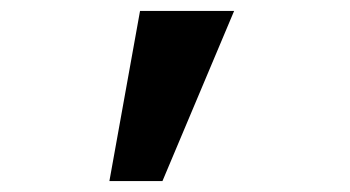

<svg xmlns="http://www.w3.org/2000/svg" viewBox="-20 -183 640 351"><path d="M180 148C180 148 277 148 277 148C277 148 408 -163 408 -163C408 -163 236 -163 236 -163C236 -163 180 148 180 148Z"/></svg>

Font: IBM Plex Mono Mod
Style: SemiBold
Weight: 500
Designer: Mike Abbink, Paul van der Laan, Pieter van Rosmalen
Foundry: Bold Monday
Version: ""